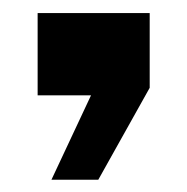

<svg xmlns="http://www.w3.org/2000/svg" viewBox="-20 -149 292 300"><path d="M60.4 131.8 122.2 0H38.8V-128.6H213.9V-11.8L133.6 131.8Z"/></svg>

Font: Big Shoulders Thin
Style: Regular
Weight: 100
Version: Version 2.002